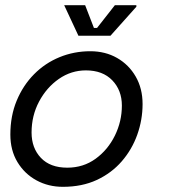

<svg xmlns="http://www.w3.org/2000/svg" viewBox="-20 -708 652 742"><path d="M223 14Q167 14 121 -11Q75 -36 47.5 -81.5Q20 -127 20 -188Q20 -260 44.5 -319Q69 -378 111.5 -421Q154 -464 210 -487Q266 -510 329 -510Q387 -510 432.5 -484Q478 -458 504.5 -412Q531 -366 531 -306Q531 -245 510.5 -187.5Q490 -130 450.5 -84.5Q411 -39 354 -12.5Q297 14 223 14ZM240 -60Q302 -60 349.5 -94.5Q397 -129 424 -184Q451 -239 451 -300Q451 -359 414 -397.5Q377 -436 312 -436Q255 -436 207.5 -403Q160 -370 131 -315.5Q102 -261 102 -196Q102 -136 138 -98Q174 -60 240 -60ZM283 -570 228 -688H309L343 -600H355L424 -688H507V-682L407 -570Z"/></svg>

Font: Space Mono
Style: Italic
Weight: 400
Italic angle: -12°
Monospace: yes
Designer: Colophon Foundry + Benjamin Critton
Foundry: Colophon Foundry & Benjamin Critton
Version: Version 1.003; ttfautohint (v1.8.4.7-5d5b)